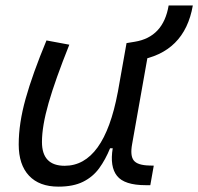

<svg xmlns="http://www.w3.org/2000/svg" viewBox="-20 -676 729 706"><path d="M194.8 10.3Q124.5 10.3 86.7 -30Q48.8 -70.3 48.8 -145Q48.8 -222.2 74.2 -313Q99.6 -403.8 150.9 -527.3L234.9 -511.7Q183.1 -382.3 158.7 -297.4Q134.3 -212.4 134.3 -153.8Q134.3 -66.4 217.8 -66.4Q362.3 -66.4 413.1 -336.9V-336.4L445.3 -517.6H531.7L465.8 -146Q458 -103.5 471.9 -85.9Q485.8 -68.4 528.8 -67.4L545.4 -66.9L532.7 4.9H515.6Q437.5 4.9 410.4 -29.1Q383.3 -63 394.5 -130.9H384.8Q367.7 -88.9 344.5 -57.1Q321.3 -25.4 285.4 -7.6Q249.5 10.3 194.8 10.3ZM456.5 -449.2 445.8 -517.6 475.6 -522.5Q580.6 -539.6 600.1 -655.8H689Q658.7 -481.9 486.3 -454.1Z"/></svg>

Font: Cascadia Code NF SemiLight
Style: Italic
Weight: 350
Italic angle: -10°
Monospace: yes
Designer: Aaron Bell
Foundry: Saja Typeworks
Version: Version 2404.023; ttfautohint (v1.8.4)